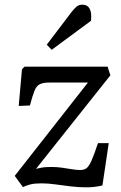

<svg xmlns="http://www.w3.org/2000/svg" viewBox="-20 -793 517 821"><path d="M85 -508H440L452 -471L134 -71Q146 -74 157 -76Q168 -78 179 -78.5Q190 -79 201 -79Q223 -79 244.5 -76Q266 -73 286.5 -69.5Q307 -66 323 -66Q339 -66 349.5 -73.5Q360 -81 371 -105.5Q382 -130 399 -181H445L418 0Q384 8 350 8Q316 8 282.5 4Q249 0 217.5 -4.5Q186 -9 157 -9Q128 -9 110 -4.5Q92 0 78 7L43 -41L356 -440H191Q165 -440 150.5 -433Q136 -426 127.5 -405Q119 -384 108 -342L60 -340L74 -497ZM287 -743Q299 -758 308.5 -765.5Q318 -773 332 -773Q354 -773 363.5 -755.5Q373 -738 369 -704L201 -580L180 -602Z"/></svg>

Font: Literata 18pt
Style: Italic
Weight: 400
Italic angle: -2°
Designer: Latin by Veronika Burian and Jose Scaglione. Greek by Irene Vlachou. Cyrillic by Vera Evstafieva
Foundry: TypeTogether
Version: Version 3.103;gftools[0.9.29]